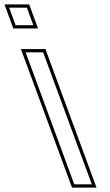

<svg xmlns="http://www.w3.org/2000/svg" viewBox="-281 -822 504 877"><path d="M-169.7 -707H-209.7L-239.2 -787H-199.2H-198.2H-158.2L-128.7 -707H-168.7ZM-149.2 -543 -164 -583H-84L-69.2 -543L123.6 -20L138.4 20H58.4L43.6 -20ZM-220.2 -692H-107.2L-147.8 -802H-260.7ZM-185.5 -598 47.9 35H159.9L-73.5 -598Z"/></svg>

Font: Nordica Plus
Style: NordicaClassicLightConOpOblOl
Weight: 300
Version: Version 1.01